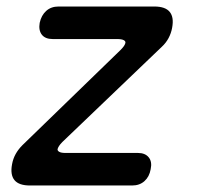

<svg xmlns="http://www.w3.org/2000/svg" viewBox="-20 -570 640 590"><path d="M72 0Q38 0 24.5 -16.5Q11 -33 17 -65Q20 -82 28 -96.5Q36 -111 49 -124L350 -416Q357 -423 360.5 -428Q364 -433 365 -437Q367 -443 360.5 -446.5Q354 -450 340 -450H142Q119 -450 108.5 -463.5Q98 -477 102 -500Q107 -523 122 -536.5Q137 -550 160 -550H454Q488 -550 501.5 -533.5Q515 -517 509 -485Q506 -468 498 -453Q490 -438 477 -426L172 -134Q165 -127 161.5 -121.5Q158 -116 157 -112Q156 -107 162 -103.5Q168 -100 181 -100H404Q426 -100 437 -86.5Q448 -73 443 -50Q439 -27 424 -13.5Q409 0 386 0Z"/></svg>

Font: Maple Mono NL Medium
Style: Italic
Weight: 500
Italic angle: -10°
Monospace: yes
Designer: subframe7536
Version: Version 7.000